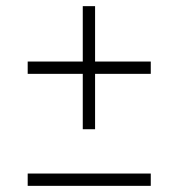

<svg xmlns="http://www.w3.org/2000/svg" viewBox="-20 -604 580 624"><path d="M249 -184V-364H70V-404H249V-584H289V-404H470V-364H289V-184ZM70 0V-40H470V0Z"/></svg>

Font: Saira ExtraLight
Style: Regular
Weight: 200
Designer: Hector Gatti with collaboration of the Omnibus-Type team
Foundry: Omnibus-Type
Version: Version 1.100; ttfautohint (v1.8.3)